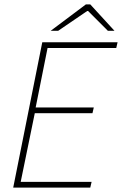

<svg xmlns="http://www.w3.org/2000/svg" viewBox="-20 -852 554 872"><path d="M40 0 172 -660H514L508 -634H196L142 -364H406L400 -338H138L74 -26H396L390 0ZM210 -712 370 -832H390L500 -712H470L380 -802H376L244 -712Z"/></svg>

Font: Source Sans 3 VF
Style: Italic
Weight: 200
Italic angle: -11°
Designer: Paul D. Hunt
Foundry: Adobe Systems Incorporated
Version: Version 3.042;hotconv 1.0.118;makeotfexe 2.5.65603